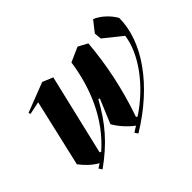

<svg xmlns="http://www.w3.org/2000/svg" viewBox="-127 -759 1003 1003"><g transform="rotate(-45 374.5 -257.0)"><path d="M128 38C240 -42 308 -121 372 -237L380 -234L324 -100C343 -65 378 -26 413 0L381 20L393 38C617 -98 749 -286 749 -460C726 -501 686 -537 648 -552L601 -492L605 -452L705 -372C691 -258 593 -120 453 -28L445 -32C497 -180 529 -332 541 -480L489 -508L408 -472C384 -304 316 -144 188 -32L180 -36L286 -484L228 -508L63 -444L67 -433L138 -448L52 -76C76 -44 104 -16 140 4L116 20Z"/></g></svg>

Font: Mazius Display Extra Italic
Style: Bold
Weight: 700
Italic angle: -17°
Designer: Alberto Casagrande & Collletttivo
Foundry: Collletttivo
Version: Version 2.000;Glyphs 3.2 (3217)